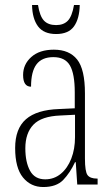

<svg xmlns="http://www.w3.org/2000/svg" viewBox="-20 -743 451 773"><path d="M154 10Q104 10 72.5 -28.5Q41 -67 41 -147Q41 -225 84.5 -263Q128 -301 218 -304L281 -307V-371Q281 -446 261.5 -479.5Q242 -513 195 -513Q149 -513 127 -484Q105 -455 105 -394Q73 -394 73 -441Q73 -484 106 -513.5Q139 -543 197 -543Q259 -543 290.5 -503.5Q322 -464 322 -367V-105Q322 -52 332.5 -38Q343 -24 371 -24H373V0H291L285 -90H282Q262 -47 234.5 -18.5Q207 10 154 10ZM162 -21Q198 -21 225 -43.5Q252 -66 267 -104.5Q282 -143 282 -191V-281L223 -278Q147 -275 114.5 -241Q82 -207 82 -146Q82 -90 101 -55.5Q120 -21 162 -21ZM206 -606Q156 -606 133 -637Q110 -668 109 -723H133Q140 -678 157 -660Q174 -642 206 -642Q236 -642 253 -659.5Q270 -677 278 -723H301Q300 -668 278 -637Q256 -606 206 -606Z"/></svg>

Font: Noto Serif ExtraCondensed ExtraLight
Style: Regular
Weight: 200
Width: 2
Designer: Monotype Design Team
Foundry: Monotype Imaging Inc.
Version: Version 2.015